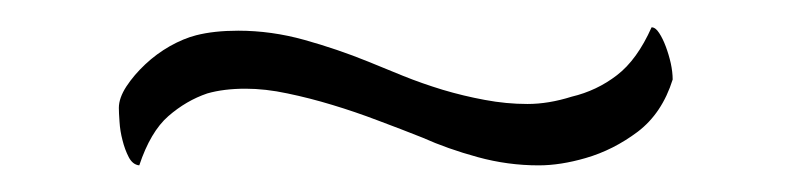

<svg xmlns="http://www.w3.org/2000/svg" viewBox="-20 -363 591 142"><path d="M83 -240.7Q78.1 -241.2 75.2 -246.8Q72.3 -252.4 70.6 -259.3Q68.8 -266.1 68.4 -272.9Q67.9 -279.8 67.9 -283.2Q67.9 -290.5 73.5 -299.1Q79.1 -307.6 87.4 -315.4Q95.7 -323.2 105.7 -328.9Q115.7 -334.5 125 -336.9Q138.2 -340.3 156.2 -340.3Q180.7 -340.3 205.1 -333.5Q229.5 -326.7 252.4 -317.4Q264.2 -312.5 278.1 -306.9Q292 -301.3 307.4 -296.6Q322.8 -292 338.6 -289.1Q354.5 -286.1 370.1 -286.1Q385.7 -286.1 402.8 -291.5Q421.4 -295.9 436.3 -307.4Q451.2 -318.8 461.9 -342.8Q464.8 -342.8 467.5 -338.6Q470.2 -334.5 472.4 -328.6Q474.6 -322.8 476.1 -316.2Q477.5 -309.6 477.5 -304.2Q469.7 -279.3 451.7 -265.6Q433.6 -252 413.1 -246.1Q394.5 -240.7 378.4 -240.7Q355.5 -240.7 333.3 -246.8Q311 -252.9 292.5 -261.2Q276.4 -267.6 259.5 -273.9Q242.7 -280.3 225.8 -285.4Q209 -290.5 192.6 -293.9Q176.3 -297.4 161.6 -297.4Q145.5 -297.4 133.3 -293.9Q117.7 -288.6 104.5 -277.1Q91.3 -265.6 83 -240.7Z"/></svg>

Font: IM FELL French Canon SC
Style: Regular
Weight: 400
Designer: Igino Marini
Foundry: Igino Marini
Version: 3.00